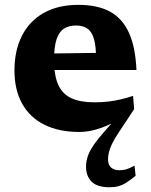

<svg xmlns="http://www.w3.org/2000/svg" viewBox="-20 -530 620 790"><path d="M532 -81 468.5 15Q450 42.5 440.5 63Q431 83.5 427.8 98.2Q424.5 113 424.5 124.5Q424.5 148.5 437.2 159.5Q450 170.5 471.5 170.5Q487 170.5 500.2 166.5Q513.5 162.5 533.5 151.5L538 193Q516.5 211 499.8 221.5Q483 232 466.8 236.2Q450.5 240.5 430.5 240.5Q380.5 240.5 357.2 217.8Q334 195 334 155.5Q334 133.5 341.5 112Q349 90.5 367.2 64.2Q385.5 38 417.5 2L455.5 -41L461.5 -33.5Q417.5 -9.5 379.2 1.8Q341 13 306 13Q222.5 13 162.8 -16.8Q103 -46.5 71.2 -103.2Q39.5 -160 39.5 -240.5Q39.5 -321.5 70 -382.2Q100.5 -443 159.5 -476.5Q218.5 -510 302.5 -510Q382.5 -510 433.8 -481.5Q485 -453 511.2 -393.8Q537.5 -334.5 541.5 -242H161.5L161 -309.5L420 -313L375.5 -284.5Q375.5 -339.5 366.5 -370Q357.5 -400.5 339 -412.8Q320.5 -425 292.5 -425Q263 -425 243 -412Q223 -399 212.8 -368.5Q202.5 -338 202.5 -284Q202.5 -219.5 219.5 -181.5Q236.5 -143.5 273.2 -126.2Q310 -109 368 -109Q399 -109 426.2 -112.2Q453.5 -115.5 478.5 -121.5Q503.5 -127.5 527.5 -135.5Z"/></svg>

Font: Newsreader 9pt
Style: Bold
Weight: 700
Designer: Hugues Gentile
Foundry: Production Type
Version: Version 1.003